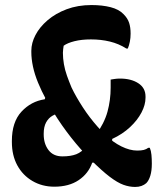

<svg xmlns="http://www.w3.org/2000/svg" viewBox="-20 -730 640 760"><path d="M263 -384Q272 -365 283.5 -345Q295 -325 308 -305Q321 -285 335.5 -266Q350 -247 365 -230Q380 -213 396 -197Q427 -167 460.5 -150.5Q494 -134 523 -134Q539 -134 549 -136.5Q559 -139 567 -145H573Q578 -133 579.5 -117Q581 -101 581 -82Q581 -54 575 -34.5Q569 -15 559 -5Q551 2 540 6Q529 10 515 10Q492 10 468.5 1.5Q445 -7 414 -30.5Q383 -54 339 -98Q319 -118 299.5 -140Q280 -162 261.5 -185.5Q243 -209 225.5 -234Q208 -259 192.5 -284.5Q177 -310 163 -335Q144 -370 130.5 -403Q117 -436 110.5 -466.5Q104 -497 104 -524V-529Q104 -560 120.5 -591.5Q137 -623 168.5 -650Q200 -677 244 -693.5Q288 -710 342 -710Q385 -710 418 -701.5Q451 -693 469 -674Q485 -658 491 -640Q497 -622 497 -597Q497 -580 494 -565Q491 -550 486 -538H480Q450 -557 415 -565.5Q380 -574 340 -574Q303 -574 275 -567Q247 -560 232 -549Q231 -543 230 -535Q229 -527 229 -521Q229 -499 233 -476Q237 -453 245 -430.5Q253 -408 263 -384ZM195 9Q147 9 108.5 -13.5Q70 -36 48.5 -75.5Q27 -115 27 -168V-172Q27 -247 65 -288Q103 -329 157 -337L169 -370L221 -283Q204 -281 188 -272Q172 -263 162.5 -245.5Q153 -228 153 -201V-198Q153 -161 172 -136Q191 -111 227 -111Q260 -111 282 -119.5Q304 -128 323 -152L389 -86H345Q330 -43 291.5 -17Q253 9 195 9ZM418 -415Q425 -416 434 -417.5Q443 -419 455 -419Q499 -419 527.5 -400.5Q556 -382 556 -348V-343Q556 -315 540 -284.5Q524 -254 494.5 -226.5Q465 -199 424 -180V-138L358 -194Q393 -242 405.5 -288Q418 -334 418 -383Q418 -392 418 -400Q418 -408 418 -415Z"/></svg>

Font: Recursive Monospace Casual
Style: Bold
Weight: 700
Version: Version 1.047